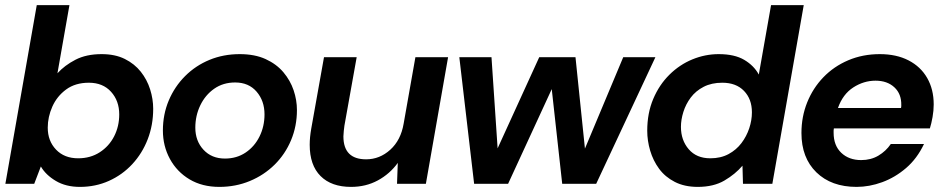

<svg xmlns="http://www.w3.org/2000/svg" viewBox="-20 -720 3691 752"><path d="M293 12Q238 12 198.5 -11.5Q159 -35 140 -68L114 0H1L124 -700H252L205 -433Q233 -464 275.5 -486Q318 -508 378 -508Q431 -508 469 -489Q507 -470 531.5 -439Q556 -408 568 -370Q580 -332 580 -294Q580 -230 558.5 -174.5Q537 -119 498 -77Q459 -35 406.5 -11.5Q354 12 293 12ZM286 -100Q334 -100 370.5 -123.5Q407 -147 427 -186Q447 -225 447 -272Q447 -325 415 -360.5Q383 -396 328 -396Q275 -396 239 -369.5Q203 -343 185 -302.5Q167 -262 167 -220Q167 -168 199.5 -134Q232 -100 286 -100Z M839 12Q772 12 722.5 -17.5Q673 -47 645.5 -97.5Q618 -148 618 -209Q618 -272 641 -326.5Q664 -381 705 -422Q746 -463 800.5 -485.5Q855 -508 919 -508Q978 -508 1020.5 -488.5Q1063 -469 1090 -437Q1117 -405 1130 -366.5Q1143 -328 1143 -289Q1143 -226 1120 -171Q1097 -116 1055.5 -75Q1014 -34 958.5 -11Q903 12 839 12ZM861 -99Q907 -99 942 -122.5Q977 -146 996.5 -185.5Q1016 -225 1016 -272Q1016 -325 985 -361Q954 -397 901 -397Q854 -397 819 -372.5Q784 -348 764.5 -307.5Q745 -267 745 -220Q745 -168 777 -133.5Q809 -99 861 -99Z M1355 12Q1278 12 1235.5 -30.5Q1193 -73 1193 -153Q1193 -182 1199 -216L1249 -496H1377L1329 -228Q1328 -221 1326.5 -207.5Q1325 -194 1325 -186Q1325 -96 1414 -96Q1467 -96 1508.5 -133.5Q1550 -171 1561 -236L1607 -496H1735L1648 0H1535L1538 -82Q1507 -39 1460 -13.5Q1413 12 1355 12Z M1837 0 1779 -496H1905L1929 -139L2092 -496H2234L2271 -138L2421 -496H2547L2315 0H2182L2141 -371L1970 0Z M2713 12Q2661 12 2623 -7.5Q2585 -27 2561.5 -59Q2538 -91 2526.5 -130Q2515 -169 2515 -208Q2515 -277 2538.5 -332.5Q2562 -388 2602 -427.5Q2642 -467 2692 -487.5Q2742 -508 2795 -508Q2857 -508 2895 -485.5Q2933 -463 2952 -428L3000 -700H3128L3005 0H2890L2888 -71Q2860 -38 2817.5 -13Q2775 12 2713 12ZM2762 -100Q2803 -100 2833.5 -116.5Q2864 -133 2884 -159.5Q2904 -186 2914.5 -217.5Q2925 -249 2925 -280Q2925 -332 2894 -364Q2863 -396 2809 -396Q2767 -396 2736 -380Q2705 -364 2685.5 -338Q2666 -312 2656.5 -281.5Q2647 -251 2647 -223Q2647 -171 2677.5 -135.5Q2708 -100 2762 -100Z M3335 12Q3236 12 3177.5 -45Q3119 -102 3119 -199Q3119 -263 3141.5 -319Q3164 -375 3205 -417.5Q3246 -460 3302.5 -484Q3359 -508 3426 -508Q3491 -508 3538.5 -483.5Q3586 -459 3611.5 -414.5Q3637 -370 3637 -311Q3637 -287 3632.5 -261.5Q3628 -236 3622 -217H3246Q3245 -213 3245 -209Q3245 -205 3245 -200Q3245 -150 3275 -121.5Q3305 -93 3353 -93Q3391 -93 3420.5 -110.5Q3450 -128 3469 -156H3599Q3572 -99 3529 -62Q3486 -25 3435.5 -6.5Q3385 12 3335 12ZM3262 -297H3509Q3510 -301 3510 -304Q3510 -307 3510 -308Q3511 -352 3483 -378Q3455 -404 3409 -404Q3363 -404 3322 -377.5Q3281 -351 3262 -297Z"/></svg>

Font: Rethink Sans
Style: Bold Italic
Weight: 700
Italic angle: -10°
Designer: The Rethink Sans project authors (Hans Thiessen). DM Sans designed by Colophon Foundry.
Foundry: Rethink Communications LLC
Version: Version 1.001